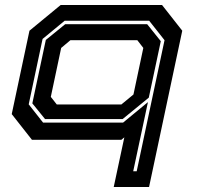

<svg xmlns="http://www.w3.org/2000/svg" viewBox="-20 -560 807 769"><path d="M577 189H435.5L478 -10L466 0H108L27 -103L98 -437L223 -540H629L710 -437ZM527.5 126 639 -399 577.5 -477H239L150.5 -404L95 -142L152.5 -69H473L572.5 -151L513.5 126ZM471 -83H160.5L109.5 -146L163.5 -400L241 -463H569.5L624 -395L576 -169ZM466 -141.5 514.5 -181.5 554 -368 530 -399H262L225 -368L183.5 -172L207.5 -141.5Z"/></svg>

Font: Tourney Expanded Regular
Style: Bold Italic
Weight: 700
Width: 7
Italic angle: -12°
Designer: Tyler Finck
Foundry: Etcetera Type Co
Version: Version 1.010; ttfautohint (v1.8.3)